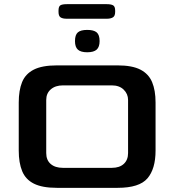

<svg xmlns="http://www.w3.org/2000/svg" viewBox="-20 -902 837 922"><path d="M253 0Q183 0 143 -20Q103 -40 86.5 -80Q70 -120 70 -179V-410Q70 -468 86 -507.5Q102 -547 142 -567.5Q182 -588 253 -588H545Q615 -588 654.5 -567.5Q694 -547 710.5 -507.5Q727 -468 727 -410V-179Q727 -91 688 -45.5Q649 0 545 0ZM282 -96H517Q554 -96 574.5 -115Q595 -134 595 -167V-422Q595 -451 574 -471.5Q553 -492 517 -492H282Q246 -492 224 -473Q202 -454 202 -422V-167Q202 -133 223.5 -114.5Q245 -96 282 -96ZM398.8 -651Q368.2 -651 354.2 -663.4Q340.1 -675.8 340.1 -704.7Q340.1 -734.5 353.8 -746.5Q367.4 -758.4 398.8 -758.4Q430.2 -758.4 444.3 -746.5Q458.3 -734.5 458.3 -704.7Q458.3 -676.6 444.3 -663.8Q430.2 -651 398.8 -651ZM301 -812Q281 -812 271 -818.5Q261 -825 261 -845V-851Q261 -871 270 -876.5Q279 -882 301 -882H493Q513 -882 523 -876.5Q533 -871 533 -851V-845Q533 -825 522 -818.5Q511 -812 493 -812Z"/></svg>

Font: Goldman
Style: Regular
Weight: 400
Designer: Jaikishan Patel
Version: Version 1.000; ttfautohint (v1.8.3)